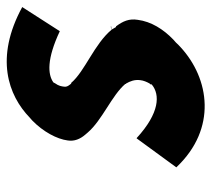

<svg xmlns="http://www.w3.org/2000/svg" viewBox="-48 -532 614 557"><g transform="rotate(-90 258.5 -253.0)"><path d="M137 -163H136L52 -48L53 -47C164 70 309 49 401 -36C406 -40 410 -45 414 -49L423 -57C453 -86 475 -121 480 -160C484 -185 476 -203 461 -223H459L452 -235C410 -286 331 -313 297 -353H296H295C291 -358 285 -364 286 -373C287 -381 288 -389 296 -400L298 -404L299 -405C322 -421 366 -424 447 -386L517 -495C370 -575 261 -536 196 -473L188 -466C155 -434 134 -394 130 -363C127 -344 134 -327 147 -312L153 -305C189 -263 261 -235 294 -196V-194H295C302 -182 307 -169 305 -153C304 -143 300 -134 295 -125L293 -124V-121L292 -119C263 -95 210 -96 137 -163ZM461 -238V-237C460 -237 451 -236 451 -237Z"/></g></svg>

Font: Hussar Woodtype
Style: SeBdObl
Weight: 900
Foundry: Cannot Into Space Fonts
Version: Version 1.07